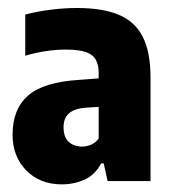

<svg xmlns="http://www.w3.org/2000/svg" viewBox="-20 -770 441 493"><path d="M138.7 -296.6Q82.9 -296.6 47.6 -332.2Q12.3 -367.8 12.3 -424.2Q12.3 -489.8 52.2 -524.7Q92.1 -559.6 184.6 -565L250.1 -570L269.5 -497.8L201.5 -493.6Q172.3 -491.7 157.7 -479.5Q143.2 -467.3 143.2 -443.7Q143.2 -417.6 156.6 -405.6Q170 -393.6 191.4 -393.6Q201.6 -393.6 213.2 -398.2Q224.8 -402.7 233.4 -414.3V-582.4Q233.4 -603.7 225.7 -617Q218.1 -630.4 199.6 -636.5Q181.2 -642.7 149.1 -642.7Q124.5 -642.7 97.6 -638.7Q70.8 -634.8 44.8 -626.9V-732.6Q74.6 -740.6 109.7 -745Q144.9 -749.5 177.7 -749.5Q242.7 -749.5 284.6 -732.2Q326.4 -714.9 346.4 -675.8Q366.5 -636.6 366.5 -570.6V-305H256.3L246.3 -350.5H239.8Q224.1 -321.2 197.3 -308.9Q170.4 -296.6 138.7 -296.6Z"/></svg>

Font: Encode Sans SC Condensed Thin
Style: Regular
Weight: 100
Width: 3
Designer: Multiple Designers
Foundry: Impallari Type
Version: Version 3.002